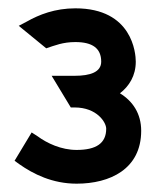

<svg xmlns="http://www.w3.org/2000/svg" viewBox="-20 -820 378 461"><path d="M15 -434 26 -426C60 -402 106 -379 164 -379C244 -379 319 -414 319 -506C319 -547 299 -577 268 -596C290 -613 306 -638 306 -672C306 -692 298 -800 161 -800C112 -800 74 -785 44 -768L25 -758L91 -704C112 -711 131 -719 161 -719C202 -719 223 -704 223 -672C223 -647 197 -638 159 -638H104L150 -562H159C213 -562 235 -526 235 -511C235 -476 211 -460 164 -460C127 -460 93 -476 70 -493L56 -502Z"/></svg>

Font: Charger Sport
Style: BdExt
Weight: 700
Designer: Jasper
Foundry: Cannot Into Space Fonts
Version: Version 1.1